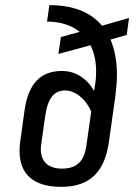

<svg xmlns="http://www.w3.org/2000/svg" viewBox="-20 -715 537 747"><path d="M163 -631C215 -631 258 -617 290 -591L217 -571L207 -505L332 -539C346 -511 354 -477 354 -437C354 -421 353 -404 350 -386L346 -361C316 -415 267 -439 222 -439C140 -439 90 -393 75 -282L59 -167C57 -153 56 -140 56 -128C56 -37 111 12 218 12C332 12 388 -48 404 -165L428 -335C432 -367 435 -396 435 -424C435 -477 426 -523 410 -561L473 -579L482 -645L377 -615C333 -668 264 -695 172 -695ZM233 -363C269 -363 310 -336 335 -281L316 -148C308 -90 281 -59 221 -59C164 -59 132 -91 140 -152L156 -264C166 -336 193 -363 233 -363Z"/></svg>

Font: Ropa Sans
Style: Italic
Weight: 400
Designer: Botio Nikoltchev
Foundry: Botjo Nikoltchev
Version: Version 1.002